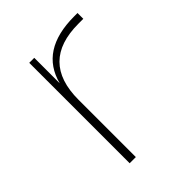

<svg xmlns="http://www.w3.org/2000/svg" viewBox="-156 -613 703 703"><g transform="rotate(-45 195.0 -262.0)"><path d="M108 0V-520H134V-388Q169 -524 345 -524H362V-494H337Q140 -494 140 -297V0Z"/></g></svg>

Font: Sora Thin
Style: Regular
Weight: 32
Designer: Jonathan Barnbrook, Julián Moncada
Foundry: Barnbrook Fonts
Version: Version 2.000